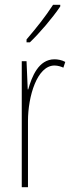

<svg xmlns="http://www.w3.org/2000/svg" viewBox="-20 -783 302 803"><path d="M232 -756V-763H202C168 -711 136 -671 91 -618V-606H105C144 -643 199 -707 232 -756ZM208 -535C141 -535 113 -462 98 -409H96L91 -527H71V0H97V-277C97 -380 135 -509 208 -509C222 -509 237 -504 245 -500L253 -524C239 -532 221 -535 208 -535Z"/></svg>

Font: Noto Sans Myanmar ExtraCondensed Thin
Style: Regular
Weight: 100
Width: 2
Designer: Monotype Design Team
Foundry: Monotype Imaging Inc.
Version: Version 2.107